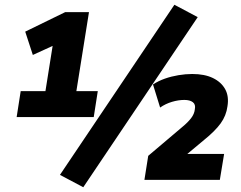

<svg xmlns="http://www.w3.org/2000/svg" viewBox="-20 -756 1012 807"><path d="M50 -264 67 -373H171L205 -587L258 -589L118 -525L86 -623L254 -705H354L301 -373H391L374 -264ZM330 31 232 -21 713 -736 811 -684ZM587 0 603 -101 747 -223Q769 -241 783 -259Q797 -277 799 -297Q803 -317 790.5 -326.5Q778 -336 755 -336Q730 -336 703 -328Q676 -320 653 -304L623 -401Q646 -416 673 -425.5Q700 -435 730 -440Q760 -445 788 -445Q840 -445 875 -428Q910 -411 926.5 -381Q943 -351 936 -309Q931 -270 907.5 -237.5Q884 -205 838 -168L747 -92L745 -109H922L904 0Z"/></svg>

Font: Nunito Sans 10pt SemiCondensed Black
Style: Italic
Weight: 900
Width: 4
Italic angle: -9°
Designer: Vernon Adams
Foundry: Vernon Adams
Version: Version 3.101;gftools[0.9.27]